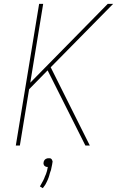

<svg xmlns="http://www.w3.org/2000/svg" viewBox="-20 -755 640 996"><path d="M423 0 227 -390 131 -292 83 0H62L183 -735H204L137 -326L539 -735H567L243 -406L446 0ZM202 221 187 212 195 198Q196 195 198.5 191.5Q201 188 202.5 184.5Q204 181 206 177.5Q208 174 209.5 170Q211 166 212 163Q213 160 215 156Q217 152 218.5 148Q220 144 221 140.5Q222 137 223.5 132.5Q225 128 225 126L228 111H225Q222 111 220 110.5Q218 110 215.5 108.5Q213 107 211 105.5Q209 104 208 101.5Q207 99 206 96Q205 93 206 91V88Q206 86 207 83Q208 80 209.5 77.5Q211 75 213 73Q215 71 217.5 69.5Q220 68 223.5 67Q227 66 228 66H233Q236 66 238.5 66Q241 66 243 67Q245 68 247 70Q249 72 250 74.5Q251 77 252 80Q253 83 253 84L252 88Q251 93 250.5 98Q250 103 248.5 107.5Q247 112 246.5 117Q246 122 244.5 127Q243 132 241 136.5Q239 141 238 146Q237 151 235.5 155.5Q234 160 232.5 165Q231 170 228.5 175.5Q226 181 224 185.5Q222 190 219 195.5Q216 201 215 203L213 206Z"/></svg>

Font: Iosevka Aile Thin Oblique
Style: Regular
Weight: 100
Italic angle: -9°
Designer: Belleve Invis
Foundry: Belleve Invis
Version: Version 31.1.0; ttfautohint (v1.8.4)